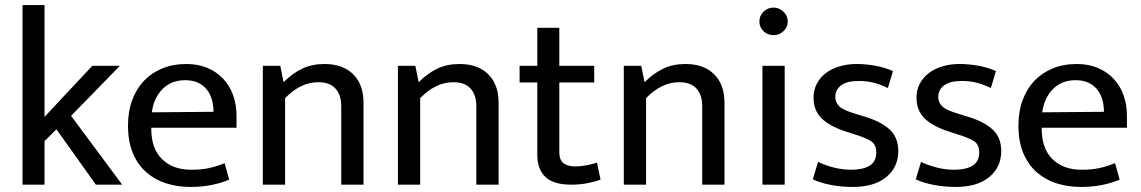

<svg xmlns="http://www.w3.org/2000/svg" viewBox="-20 -730 4511 759"><path d="M156 -172V0H69V-710H156V-268L345 -470H454L261 -272L463 0H359L203 -219Z M915 -225H578V-221Q578 -143 620.5 -101Q663 -59 736 -59Q774 -59 803.5 -65Q833 -71 868 -85L886 -20Q857 -7 817.5 1Q778 9 733 9Q682 9 637.5 -5Q593 -19 559 -48.5Q525 -78 505.5 -124Q486 -170 486 -234Q486 -289 502.5 -334Q519 -379 549 -410.5Q579 -442 621.5 -459.5Q664 -477 717 -477Q762 -477 798.5 -462Q835 -447 861 -420Q887 -393 901 -355Q915 -317 915 -271ZM824 -288Q824 -314 817.5 -336.5Q811 -359 797.5 -376Q784 -393 763 -403Q742 -413 712 -413Q657 -413 622.5 -378Q588 -343 580 -286Z M1107 0H1019V-470H1088L1101 -405Q1136 -440 1174.5 -458.5Q1213 -477 1263 -477Q1335 -477 1376 -436.5Q1417 -396 1417 -324V0H1329V-311Q1329 -354 1306.5 -379.5Q1284 -405 1238 -405Q1168 -405 1107 -342Z M1641 0H1553V-470H1622L1635 -405Q1670 -440 1708.5 -458.5Q1747 -477 1797 -477Q1869 -477 1910 -436.5Q1951 -396 1951 -324V0H1863V-311Q1863 -354 1840.5 -379.5Q1818 -405 1772 -405Q1702 -405 1641 -342Z M2329 -404H2191V-131Q2191 -96 2208.5 -84Q2226 -72 2254 -72Q2274 -72 2298 -76.5Q2322 -81 2340 -87L2354 -20Q2334 -12 2303 -6Q2272 0 2238 0Q2168 0 2136 -30.5Q2104 -61 2104 -119V-404H2034V-470H2104V-620H2191V-470H2329Z M2534 0H2446V-470H2515L2528 -405Q2563 -440 2601.5 -458.5Q2640 -477 2690 -477Q2762 -477 2803 -436.5Q2844 -396 2844 -324V0H2756V-311Q2756 -354 2733.5 -379.5Q2711 -405 2665 -405Q2595 -405 2534 -342Z M2994 0V-470H3082V0ZM3038 -591Q3015 -591 2998.5 -606.5Q2982 -622 2982 -645Q2982 -668 2998.5 -684Q3015 -700 3038 -700Q3060 -700 3077 -684Q3094 -668 3094 -645Q3094 -622 3077 -606.5Q3060 -591 3038 -591Z M3490 -382Q3457 -398 3430 -404Q3403 -410 3376 -410Q3328 -410 3305 -392.5Q3282 -375 3282 -346Q3282 -325 3298 -309.5Q3314 -294 3365 -279L3395 -270Q3462 -250 3496.5 -218.5Q3531 -187 3531 -133Q3531 -69 3483.5 -30Q3436 9 3351 9Q3306 9 3264.5 1Q3223 -7 3193 -21L3214 -90Q3243 -76 3277 -67.5Q3311 -59 3346 -59Q3391 -59 3417.5 -75Q3444 -91 3444 -128Q3444 -160 3421 -173.5Q3398 -187 3355 -200L3324 -210Q3259 -231 3227.5 -262.5Q3196 -294 3196 -344Q3196 -374 3209 -399Q3222 -424 3244.5 -441Q3267 -458 3298 -467.5Q3329 -477 3366 -477Q3401 -477 3438.5 -470.5Q3476 -464 3510 -449Z M3897 -382Q3864 -398 3837 -404Q3810 -410 3783 -410Q3735 -410 3712 -392.5Q3689 -375 3689 -346Q3689 -325 3705 -309.5Q3721 -294 3772 -279L3802 -270Q3869 -250 3903.5 -218.5Q3938 -187 3938 -133Q3938 -69 3890.5 -30Q3843 9 3758 9Q3713 9 3671.5 1Q3630 -7 3600 -21L3621 -90Q3650 -76 3684 -67.5Q3718 -59 3753 -59Q3798 -59 3824.5 -75Q3851 -91 3851 -128Q3851 -160 3828 -173.5Q3805 -187 3762 -200L3731 -210Q3666 -231 3634.5 -262.5Q3603 -294 3603 -344Q3603 -374 3616 -399Q3629 -424 3651.5 -441Q3674 -458 3705 -467.5Q3736 -477 3773 -477Q3808 -477 3845.5 -470.5Q3883 -464 3917 -449Z M4435 -225H4098V-221Q4098 -143 4140.5 -101Q4183 -59 4256 -59Q4294 -59 4323.5 -65Q4353 -71 4388 -85L4406 -20Q4377 -7 4337.5 1Q4298 9 4253 9Q4202 9 4157.5 -5Q4113 -19 4079 -48.5Q4045 -78 4025.5 -124Q4006 -170 4006 -234Q4006 -289 4022.5 -334Q4039 -379 4069 -410.5Q4099 -442 4141.5 -459.5Q4184 -477 4237 -477Q4282 -477 4318.5 -462Q4355 -447 4381 -420Q4407 -393 4421 -355Q4435 -317 4435 -271ZM4344 -288Q4344 -314 4337.5 -336.5Q4331 -359 4317.5 -376Q4304 -393 4283 -403Q4262 -413 4232 -413Q4177 -413 4142.5 -378Q4108 -343 4100 -286Z"/></svg>

Font: Mukta
Style: Regular
Weight: 400
Designer: Girish Dalvi and Yashodeep Gholap
Foundry: Ek Type
Version: Version 2.538;PS 1.001;hotconv 16.6.51;makeotf.lib2.5.65220;